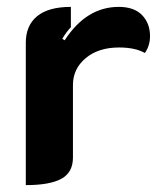

<svg xmlns="http://www.w3.org/2000/svg" viewBox="-20 -529 481 558"><path d="M192 -282V-71Q192 -28 158.5 -9.5Q125 9 55 9V-405Q55 -455 88 -482Q121 -509 186 -509V-450Q171 -434 161 -416L168 -412Q231 -509 325 -509Q370 -509 393 -485Q416 -461 416 -424Q416 -396 401 -375Q373 -391 326 -391Q266 -391 229 -360Q192 -329 192 -282Z"/></svg>

Font: K2D ExtraBold
Style: Regular
Weight: 800
Designer: Katatrad Aksorn Co.,Ltd.
Foundry: Cadson Demak Co.,Ltd.
Version: Version 1.000; ttfautohint (v1.6)